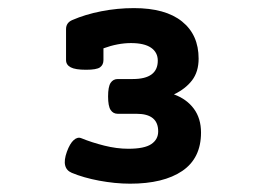

<svg xmlns="http://www.w3.org/2000/svg" viewBox="-20 -671 640 464"><path d="M230 -525.9Q230 -514.2 221.7 -508.3Q213.4 -502.4 188 -502.4Q162.1 -502.4 150.9 -508.3Q139.6 -514.2 139.6 -525.9V-600.6Q139.6 -616.2 154.8 -622.6Q186 -636.2 224.9 -643.8Q263.7 -651.4 303.7 -651.4Q379.9 -651.4 419.9 -619.1Q460 -586.9 460 -529.3Q460 -497.6 444.1 -476.8Q428.2 -456.1 400.4 -442.9Q431.2 -431.6 448.5 -408.2Q465.8 -384.8 465.8 -350.6Q465.8 -288.6 420.4 -257.8Q375 -227.1 294.4 -227.1Q276.4 -227.1 257.1 -229Q237.8 -231 219.5 -234.4Q201.2 -237.8 184.1 -242.7Q167 -247.6 153.3 -253.4Q140.6 -258.8 137.5 -271.2Q134.3 -283.7 141.6 -304.2Q148.9 -324.2 158.2 -332.5Q167.5 -340.8 176.8 -336.9Q201.7 -326.7 231.9 -319.1Q262.2 -311.5 290 -311.5Q329.1 -311.5 345.7 -322.8Q362.3 -334 362.3 -353.5Q362.3 -396 310.1 -396H264.6Q253.4 -396 247.3 -405.3Q241.2 -414.6 241.2 -438Q241.2 -461.4 247.3 -470.7Q253.4 -480 264.6 -480H300.8Q361.3 -480 361.3 -524.4Q361.3 -544.4 345 -555.7Q328.6 -566.9 296.4 -566.9Q280.8 -566.9 263.9 -563.7Q247.1 -560.5 230 -554.2Z"/></svg>

Font: Courier Prime
Style: Bold
Weight: 700
Monospace: yes
Designer: Alan Dague-Greene
Foundry: Quote-Unquote Apps
Version: Version 1.202